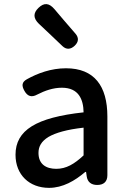

<svg xmlns="http://www.w3.org/2000/svg" viewBox="-20 -894 615 928"><path d="M499 -248V-331C499 -478 436 -564 299 -564C227 -564 162 -540 110 -511C85 -497 84 -480 98 -455C113 -428 133 -422 160 -437C197 -456 237 -470 279 -470C360 -470 383 -414 384 -351C155 -326 55 -265 55 -146C55 -49 122 14 217 14C283 14 342 -20 392 -63H396L399 -42C403 -14 421 0 450 0C481 0 499 -16 499 -47V-165ZM214 -232C248 -252 303 -268 384 -277V-210V-143C339 -101 300 -78 252 -78C203 -78 166 -100 166 -155C166 -186 180 -211 214 -232ZM219 -731 282 -671C301 -653 322 -655 341 -673C360 -691 362 -711 345 -731L288 -797L243 -850C218 -879 194 -883 166 -856C139 -830 141 -805 168 -779Z"/></svg>

Font: GenSenRounded2 TW M
Style: Regular
Weight: 500
Version: Version 2.100;PS 2.1;hotconv 16.6.51;makeotf.lib2.5.65220 DE